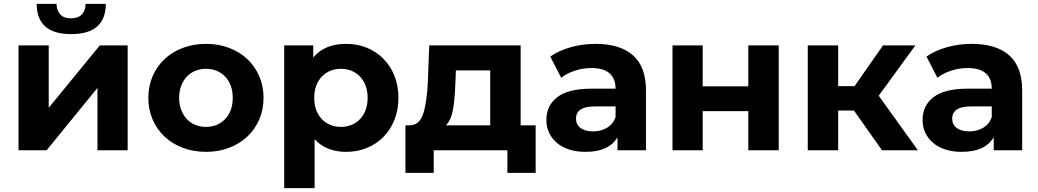

<svg xmlns="http://www.w3.org/2000/svg" viewBox="-20 -771 5325 985"><path d="M75 -538H230V-218L492 -538H635V0H480V-320L219 0H75ZM168 -751H270Q271 -716 289.5 -696.5Q308 -677 344 -677Q380 -677 399.5 -696.5Q419 -716 419 -751H523Q522 -596 345 -596Q169 -596 168 -751Z M741 -269Q741 -329 763 -380Q785 -431 824.5 -468Q864 -505 918.5 -525.5Q973 -546 1037 -546Q1101 -546 1155 -525.5Q1209 -505 1248.5 -468Q1288 -431 1310 -380Q1332 -329 1332 -269Q1332 -209 1310 -158Q1288 -107 1248.5 -70Q1209 -33 1155 -12.5Q1101 8 1037 8Q973 8 918.5 -12.5Q864 -33 824.5 -70Q785 -107 763 -158Q741 -209 741 -269ZM1174 -269Q1174 -303 1164 -330.5Q1154 -358 1135.5 -377.5Q1117 -397 1092 -407.5Q1067 -418 1037 -418Q1007 -418 981.5 -407.5Q956 -397 938 -377.5Q920 -358 909.5 -330.5Q899 -303 899 -269Q899 -235 909.5 -207.5Q920 -180 938 -160.5Q956 -141 981.5 -130.5Q1007 -120 1037 -120Q1067 -120 1092 -130.5Q1117 -141 1135.5 -160.5Q1154 -180 1164 -207.5Q1174 -235 1174 -269Z M2024 -269Q2024 -207 2003.5 -156Q1983 -105 1947 -68.5Q1911 -32 1862 -12Q1813 8 1756 8Q1653 8 1594 -57V194H1438V-538H1587V-476Q1645 -546 1756 -546Q1813 -546 1862 -526Q1911 -506 1947 -469.5Q1983 -433 2003.5 -382Q2024 -331 2024 -269ZM1866 -269Q1866 -303 1856 -330.5Q1846 -358 1827.5 -377.5Q1809 -397 1784 -407.5Q1759 -418 1729 -418Q1699 -418 1674 -407.5Q1649 -397 1630.5 -377.5Q1612 -358 1602 -330.5Q1592 -303 1592 -269Q1592 -235 1602 -207.5Q1612 -180 1630.5 -160.5Q1649 -141 1674 -130.5Q1699 -120 1729 -120Q1759 -120 1784 -130.5Q1809 -141 1827.5 -160.5Q1846 -180 1856 -207.5Q1866 -235 1866 -269Z M2728 -128V116H2583V0H2205V116H2060V-128H2082Q2132 -129 2151 -187Q2170 -245 2175 -352L2182 -538H2651V-128ZM2268 -128H2495V-410H2319L2316 -341Q2313 -259 2303.5 -207Q2294 -155 2268 -128Z M3294 -307V0H3148V-67Q3104 8 2984 8Q2937 8 2900 -4Q2863 -16 2837 -38Q2811 -60 2797 -90Q2783 -120 2783 -155Q2783 -230 2839.5 -273Q2896 -316 3014 -316H3138Q3138 -367 3107.5 -394.5Q3077 -422 3014 -422Q2971 -422 2929.5 -408.5Q2888 -395 2859 -372L2803 -481Q2848 -512 2908.5 -529Q2969 -546 3035 -546Q3161 -546 3227.5 -487Q3294 -428 3294 -307ZM3138 -170V-225H3031Q2935 -225 2935 -162Q2935 -132 2958 -114.5Q2981 -97 3023 -97Q3063 -97 3094 -115.5Q3125 -134 3138 -170Z M3430 -538H3585V-328H3819V-538H3975V0H3819V-201H3585V0H3430Z M4361 -204H4280V0H4124V-538H4280V-329H4364L4510 -538H4676L4488 -280L4689 0H4505Z M5224 -307V0H5078V-67Q5034 8 4914 8Q4867 8 4830 -4Q4793 -16 4767 -38Q4741 -60 4727 -90Q4713 -120 4713 -155Q4713 -230 4769.5 -273Q4826 -316 4944 -316H5068Q5068 -367 5037.5 -394.5Q5007 -422 4944 -422Q4901 -422 4859.5 -408.5Q4818 -395 4789 -372L4733 -481Q4778 -512 4838.5 -529Q4899 -546 4965 -546Q5091 -546 5157.5 -487Q5224 -428 5224 -307ZM5068 -170V-225H4961Q4865 -225 4865 -162Q4865 -132 4888 -114.5Q4911 -97 4953 -97Q4993 -97 5024 -115.5Q5055 -134 5068 -170Z"/></svg>

Font: CMG Sans
Style: Bold
Weight: 700
Designer: Julieta Ulanovsky
Foundry: Julieta Ulanovsky
Version: Version 7.200